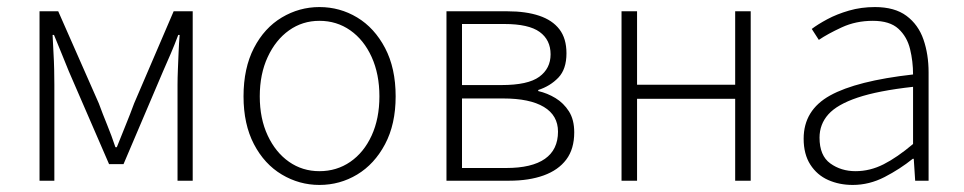

<svg xmlns="http://www.w3.org/2000/svg" viewBox="-20 -512 2730 544"><path d="M92 0V-480H145L260 -219Q271 -189 283.5 -158.5Q296 -128 307 -95H311Q324 -128 336.5 -158.5Q349 -189 360 -219L472 -480H526V0H483V-272Q483 -291 484 -314.5Q485 -338 486 -363.5Q487 -389 489 -413H485Q475 -386 464 -360.5Q453 -335 442 -310L330 -47H289L175 -310Q165 -335 154.5 -360.5Q144 -386 133 -413H129Q130 -389 131.5 -363.5Q133 -338 133.5 -314.5Q134 -291 134 -272V0Z M885 12Q828 12 778.5 -17.5Q729 -47 699.5 -103.5Q670 -160 670 -239Q670 -319 699.5 -376Q729 -433 778.5 -462.5Q828 -492 885 -492Q943 -492 992 -462.5Q1041 -433 1071 -376Q1101 -319 1101 -239Q1101 -160 1071 -103.5Q1041 -47 992 -17.5Q943 12 885 12ZM885 -27Q934 -27 972.5 -53.5Q1011 -80 1033 -128Q1055 -176 1055 -239Q1055 -302 1033 -350.5Q1011 -399 972.5 -426Q934 -453 885 -453Q837 -453 799 -426Q761 -399 738.5 -350.5Q716 -302 716 -239Q716 -176 738.5 -128Q761 -80 799 -53.5Q837 -27 885 -27Z M1245 0V-480H1418Q1470 -480 1507.5 -467.5Q1545 -455 1565 -429Q1585 -403 1585 -361Q1585 -316 1562 -292Q1539 -268 1505 -257V-254Q1531 -248 1554 -234Q1577 -220 1592 -196.5Q1607 -173 1607 -137Q1607 -90 1584.5 -60Q1562 -30 1520.5 -15Q1479 0 1423 0ZM1289 -271H1401Q1476 -271 1508 -294.5Q1540 -318 1540 -358Q1540 -399 1509 -421.5Q1478 -444 1409 -444H1289ZM1289 -36H1414Q1487 -36 1524 -62Q1561 -88 1561 -139Q1561 -185 1521 -209Q1481 -233 1406 -233H1289Z M1741 0V-480H1785V-272H2063V-480H2107V0H2063V-232H1785V0Z M2396 12Q2358 12 2326.5 -2Q2295 -16 2276 -45.5Q2257 -75 2257 -119Q2257 -200 2332 -241.5Q2407 -283 2567 -301Q2567 -338 2558.5 -373Q2550 -408 2525.5 -430.5Q2501 -453 2453 -453Q2405 -453 2365 -434.5Q2325 -416 2300 -399L2280 -430Q2297 -443 2324 -457.5Q2351 -472 2385.5 -482Q2420 -492 2459 -492Q2515 -492 2548.5 -467Q2582 -442 2596.5 -400Q2611 -358 2611 -307V0H2573L2569 -62H2566Q2530 -33 2486.5 -10.5Q2443 12 2396 12ZM2404 -27Q2445 -27 2483.5 -46.5Q2522 -66 2567 -104V-266Q2468 -255 2410 -235.5Q2352 -216 2327 -188Q2302 -160 2302 -122Q2302 -71 2332.5 -49Q2363 -27 2404 -27Z"/></svg>

Font: Source Sans 3 Light
Style: Regular
Weight: 300
Designer: Paul D. Hunt
Foundry: Adobe
Version: Version 3.052;hotconv 1.1.0;makeotfexe 2.6.0